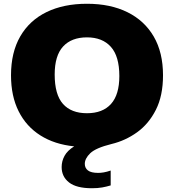

<svg xmlns="http://www.w3.org/2000/svg" viewBox="-20 -770 924 1020"><path d="M468.5 230Q386 230 346.8 199.2Q307.5 168.5 307.5 117.5Q307.5 86 322.8 58Q338 30 374 7.5Q270 -3 194.8 -50.5Q119.5 -98 79 -178.8Q38.5 -259.5 38.5 -370Q38.5 -491.5 87.5 -576.5Q136.5 -661.5 227.2 -705.8Q318 -750 442 -750Q566.5 -750 657 -705.2Q747.5 -660.5 796.8 -575.8Q846 -491 846 -370Q846 -261.5 808.2 -186.8Q770.5 -112 708.2 -67.2Q646 -22.5 572.5 -5Q488.5 16 459.5 44Q430.5 72 430.5 100.5Q430.5 122.5 447.2 135.5Q464 148.5 502 148.5Q514.5 148.5 531 145.8Q547.5 143 568 136V215Q546.5 221.5 522.8 225.8Q499 230 468.5 230ZM442 -168.5Q525.5 -168.5 569.8 -217.8Q614 -267 614 -366Q614 -471 569 -521.2Q524 -571.5 442 -571.5Q360 -571.5 315.2 -523Q270.5 -474.5 270.5 -374Q270.5 -267.5 314.5 -218Q358.5 -168.5 442 -168.5Z"/></svg>

Font: Encode Sans SmExp Black
Style: Regular
Weight: 900
Width: 6
Designer: Multiple Designers
Foundry: Impallari Type
Version: Version 3.002; ttfautohint (v1.8.3) -l 8 -r 50 -G 200 -x 14 